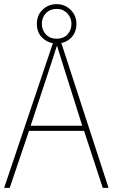

<svg xmlns="http://www.w3.org/2000/svg" viewBox="-20 -907 544 927"><path d="M476 0 386 -275H120L27 0H0L241 -715H271L504 0ZM282 -601Q276 -621 269.5 -641Q263 -661 255 -687Q248 -665 241 -643.5Q234 -622 227 -600L128 -300H377ZM254 -697Q215 -697 186.5 -722.5Q158 -748 158 -792Q158 -834 186 -860.5Q214 -887 254 -887Q293 -887 321 -859.5Q349 -832 349 -792Q349 -749 321.5 -723Q294 -697 254 -697ZM254 -720Q286 -720 305.5 -740.5Q325 -761 325 -792Q325 -822 304.5 -843Q284 -864 254 -864Q221 -864 201.5 -843Q182 -822 182 -792Q182 -762 201.5 -741Q221 -720 254 -720Z"/></svg>

Font: Noto Sans Thai SemCond Thin
Style: Regular
Weight: 100
Width: 4
Designer: Monotype Design Team
Foundry: Monotype Imaging Inc.
Version: Version 2.002; ttfautohint (v1.8.4.7-5d5b)